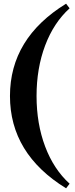

<svg xmlns="http://www.w3.org/2000/svg" viewBox="-20 -785 407 1040"><path d="M338 235Q34 48 34 -265Q34 -578 338 -765L357 -740Q271 -662 224.5 -538.5Q178 -415 178 -265Q178 -115 224.5 8.5Q271 132 357 210Z"/></svg>

Font: Platypi ExtraBold
Style: Regular
Weight: 800
Designer: David Sargent
Foundry: Bolt Cutter Type
Version: Version 1.200; ttfautohint (v1.8.4.7-5d5b)